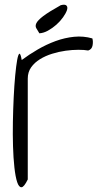

<svg xmlns="http://www.w3.org/2000/svg" viewBox="-20 -765 452 807"><path d="M96.7 -10.7Q81.1 21.5 70.3 22Q59.6 22.5 52.2 0.5Q44.9 -21.5 40.5 -61.5Q36.1 -101.6 34.7 -150.4Q33.2 -199.2 34.2 -252.9Q35.2 -306.6 37.6 -356.4Q40 -406.2 43.9 -447.8Q47.9 -489.3 52.2 -513.2Q56.6 -537.1 61.5 -539.1Q66.4 -541 71.3 -512.7Q102.5 -536.1 138.7 -557.1Q174.8 -578.1 213.4 -592.3Q252 -606.4 291.5 -610.4Q331.1 -614.3 368.2 -603.5Q372.1 -590.8 369.1 -574.2Q366.2 -557.6 350.6 -552.7Q335 -555.7 309.6 -555.7Q284.2 -555.7 255.9 -551.8Q227.5 -547.9 199.2 -539.1Q170.9 -530.3 147.9 -516.1Q125 -502 110.8 -481.9Q96.7 -461.9 96.7 -434.6ZM145.5 -625Q138.7 -636.7 132.8 -646Q127 -655.3 132.8 -667.5Q138.7 -679.7 161.6 -697.3Q184.6 -714.8 235.4 -743.2Q253.9 -748 259.8 -741.2Q265.6 -734.4 261.2 -721.7Q256.8 -709 245.1 -692.4Q233.4 -675.8 216.8 -661.1Q200.2 -646.5 181.6 -636.2Q163.1 -626 145.5 -625Z"/></svg>

Font: Over the Rainbow
Style: Regular
Weight: 400
Designer: Kimberly Geswein
Foundry: Kimberly Geswein
Version: Version 1.002 2010